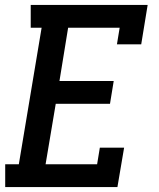

<svg xmlns="http://www.w3.org/2000/svg" viewBox="-20 -755 640 775"><path d="M1 0V-92H56L148 -643H104V-735H576L550 -576H452L463 -643H255L220 -428H439L424 -336H205L164 -92H372L383 -159H481L454 0Z"/></svg>

Font: Iosevka Curly Slab SmBdEx
Style: Italic
Weight: 600
Width: 7
Italic angle: -9°
Monospace: yes
Designer: Belleve Invis
Foundry: Belleve Invis
Version: Version 11.1.0; ttfautohint (v1.8.3)